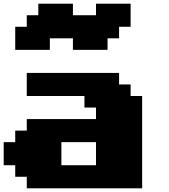

<svg xmlns="http://www.w3.org/2000/svg" viewBox="-20 -1020 915 1040"><path d="M125 0H750V-500H687.5V-562.5H625V-625H125V-500H437.5V-437.5H500V-375H125V-312.5H62.5V-250H0V-125H62.5V-62.5H125ZM500 -125H312.5V-250H500ZM375 -750H562.5V-812.5H625V-875H687.5V-1000H500V-937.5H375V-1000H187.5V-937.5H125V-875H62.5V-750H250V-812.5H375Z"/></svg>

Font: Faithful 32x
Style: Bold
Weight: 400
Foundry: Faithful Resource Pack
Version: Version 1.0; January 27, 2023